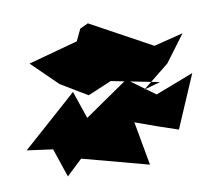

<svg xmlns="http://www.w3.org/2000/svg" viewBox="-70 -609 717 644"><g transform="rotate(-10 288.0 -286.5)"><path d="M507 -359 575 -450 475 -425 268 -538 240 -525 221 -485 52 -439 139 -354 229 -300 310 -334 472 -302 416 -286ZM507 -134 584 -313 454 -263 362 -330 211 -226 179 -320 -8 -154 80 -142 113 -44 167 -95 391 -35 364 -184C410 -167 455 -151 507 -134Z"/></g></svg>

Font: Asimov Silicon
Style: Regular
Weight: 400
Designer: Google
Version: Version 2.000980; 2014